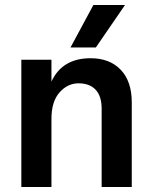

<svg xmlns="http://www.w3.org/2000/svg" viewBox="-20 -745 605 765"><path d="M362 -556H261L352 -725H478ZM505 0H385V-312Q385 -362 361 -387.5Q337 -413 293 -413Q249 -413 217 -376.5Q185 -340 185 -272V0H65V-507H185V-420Q228 -513 341 -513Q417 -513 461 -467Q505 -421 505 -337Z"/></svg>

Font: Hind Guntur SemiBold
Style: Regular
Weight: 600
Designer: Manushi Parikh, Hitesh Malaviya
Foundry: Indian Type Foundry
Version: Version 1.000;PS 1.0;hotconv 1.0.86;makeotf.lib2.5.63406; tt